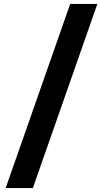

<svg xmlns="http://www.w3.org/2000/svg" viewBox="-20 -840 518 982"><path d="M339 -820H478L148 122H9Z"/></svg>

Font: Montserrat GRBold
Style: Regular
Weight: 700
Designer: Julieta Ulanovsky
Foundry: Julieta Ulanovsky
Version: Version 1.00 May 29, 2023, initial release